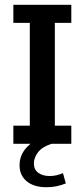

<svg xmlns="http://www.w3.org/2000/svg" viewBox="-20 -603 354 805"><path d="M36 0V-76H105V-507H36V-583H279V-507H210V-76H279V0ZM175 182Q122 182 92 157Q62 132 62 90Q62 49 89.5 17.5Q117 -14 168 -30L196 0Q156 13 139 36Q122 59 122 82Q122 108 140.5 121.5Q159 135 188 135Q203 135 216 132Q229 129 244 123L256 166Q236 174 216.5 178Q197 182 175 182Z"/></svg>

Font: Rokkitt Medium
Style: Regular
Weight: 500
Version: Version 3.103